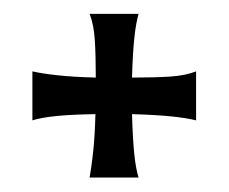

<svg xmlns="http://www.w3.org/2000/svg" viewBox="-20 -399 324 272"><path d="M106.9 -379.4H176.3Q172.4 -365.7 170.2 -344.2Q168 -322.8 167 -289.1Q198.7 -289.1 220.9 -290.5Q243.2 -292 257.8 -297.9V-228.5Q244.1 -231.9 222.7 -234.1Q201.2 -236.3 167 -237.3Q168 -202.6 170.2 -181.2Q172.4 -159.7 176.3 -147.5H106.9Q109.4 -160.6 111.8 -182.4Q114.3 -204.1 115.2 -237.3Q81.1 -236.8 59.6 -234.6Q38.1 -232.4 25.9 -228.5V-297.9Q38.6 -294.9 60.3 -292.5Q82 -290 115.7 -289.1Q115.7 -320.3 114.3 -342.5Q112.8 -364.7 106.9 -379.4Z"/></svg>

Font: Smythe
Style: Regular
Weight: 400
Version: Version 1.000